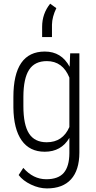

<svg xmlns="http://www.w3.org/2000/svg" viewBox="-20 -820 526 1050"><path d="M53.2 -288.6Q53.2 -413.6 96.2 -475.8Q139.2 -538.1 225.1 -538.1Q316.4 -538.1 360.8 -454.6L363.8 -528.3H414.1V15.1Q413.6 110.8 368.4 160.6Q323.2 210.4 236.8 210.4Q193.4 210.4 149.2 189.2Q105 168 82 137.2L107.4 98.1Q161.6 160.2 232.9 160.2Q298.8 160.2 328.9 125Q358.9 89.8 359.4 18.1V-65.9Q314.9 9.8 224.6 9.8Q142.1 9.8 98.4 -52.2Q54.7 -114.3 53.2 -231.4ZM107.9 -239.3Q107.9 -137.7 138.7 -89.8Q169.4 -42 235.4 -42Q323.2 -42 359.4 -125.5V-395.5Q322.8 -485.8 236.3 -485.8Q169.9 -485.8 139.2 -438.5Q108.4 -391.1 107.9 -292ZM254.4 -799.8 288.1 -775.4Q265.1 -728 264.2 -685.5V-617.2H210.4V-673.3Q210.4 -745.1 254.4 -799.8Z"/></svg>

Font: Roboto Condensed Light
Style: Regular
Weight: 300
Designer: Google
Version: Version 2.134; 2016